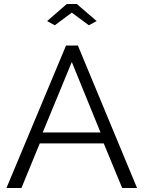

<svg xmlns="http://www.w3.org/2000/svg" viewBox="-20 -937 716 957"><path d="M214.8 -832 313 -917H362.8L461.9 -832L422.9 -811L337.9 -874L252.9 -811ZM309.1 -710H368.2L663.1 0H588.9L497.1 -222.2H178.2L86.9 0H12.2ZM481 -276.9 337.9 -627.9 192.9 -276.9Z"/></svg>

Font: Rawline
Style: Regular
Weight: 400
Designer: Matt McInerney, Pablo Impallari, Rodrigo Fuenzalida
Foundry: Matt McInerney, Pablo Impallari, Rodrigo Fuenzalida
Version: Version 4.020;PS 004.020;hotconv 1.0.88;makeotf.lib2.5.64775